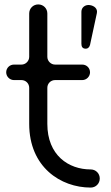

<svg xmlns="http://www.w3.org/2000/svg" viewBox="-20 -828 503 868"><path d="M194 -431C194 -451 210 -466 229 -466H352C371 -466 387 -482 387 -501C387 -521 371 -536 352 -536H229C210 -536 194 -552 194 -571V-767C194 -790 176 -808 153 -808C130 -808 112 -790 112 -767V-571C112 -552 96 -536 77 -536H43C24 -536 8 -521 8 -501C8 -482 24 -466 43 -466H77C96 -466 112 -451 112 -431V-268C112 -73 254 20 390 20C413 20 431 2 431 -21C431 -44 413 -62 390 -62C290 -62 194 -126 194 -268ZM418 -769C422 -789 406 -802 386 -805C366 -808 348 -795 348 -775V-630C348 -617 353 -609 365 -608C377 -607 384 -614 387 -625Z"/></svg>

Font: Fabada
Style: Regular
Weight: 400
Designer: deFharo
Foundry: deFharo.com
Version: Version 4.000 2011 initial release